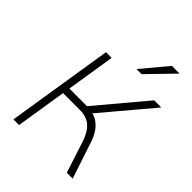

<svg xmlns="http://www.w3.org/2000/svg" viewBox="-259 -1066 1198 1198"><g transform="rotate(45 339.5 -467.5)"><path d="M79 0 191 -705H241L190 -383H358L332 -367L616 -705H679L389 -361L372 -380Q410 -377 438.5 -359.5Q467 -342 487.5 -312.5Q508 -283 522 -241L602 0H550L482 -209Q461 -273 425 -304Q389 -335 328 -335H182L129 0ZM400 -765 542 -935H610L445 -765Z"/></g></svg>

Font: Nunito Sans 7pt ExtraLight
Style: Italic
Weight: 250
Italic angle: -9°
Designer: Vernon Adams
Foundry: Vernon Adams
Version: Version 3.101;gftools[0.9.27]